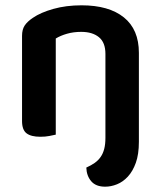

<svg xmlns="http://www.w3.org/2000/svg" viewBox="-20 -508 607 723"><path d="M305 123Q323 115 336.5 105.5Q350 96 359 83Q368 70 372.5 52.5Q377 35 377 11V-305Q377 -348 352.5 -368Q328 -388 286 -388Q257 -388 232.5 -381Q208 -374 190 -363V-1Q181 1 166 4Q151 7 132 7Q97 7 80 -6Q63 -19 63 -52V-373Q63 -397 73 -412Q83 -427 104 -441Q133 -461 181 -474.5Q229 -488 287 -488Q390 -488 446.5 -442.5Q503 -397 503 -309V26Q503 73 491.5 105Q480 137 461.5 157Q443 177 420.5 186Q398 195 376 195Q341 195 323.5 174.5Q306 154 305 123Z"/></svg>

Font: Baloo Bhaina 2 SemiBold
Style: Regular
Weight: 600
Designer: Yesha Goshar, Manish Minz, Shuchita Grover and Ek Type
Foundry: Ek Type
Version: Version 1.640;hotconv 1.0.111;makeotfexe 2.5.65597; ttfautoh